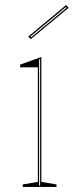

<svg xmlns="http://www.w3.org/2000/svg" viewBox="-20 -741 294 761"><path d="M70 0V-10L130 -20V-474H60V-485L144 -515V-20L204 -10V0ZM135 -5H139V-507L135 -505ZM102 -586 92 -596 242 -721 252 -710ZM100 -596 103 -593 244 -710 241 -713Z"/></svg>

Font: Kalnia Glaze Thin
Style: Regular
Weight: 100
Version: Version 1.110